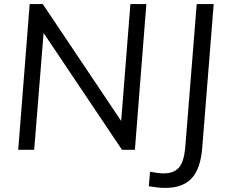

<svg xmlns="http://www.w3.org/2000/svg" viewBox="-20 -732 1115 938"><path d="M695 -712 639 0H576L193 -571L147 0H69L125 -712H189L572 -141L617 -712ZM713 107Q753 115 780 115Q830 115 854.5 86Q879 57 885 -11L941 -712H1024L968 -10Q960 92 916.5 139Q873 186 788 186Q755 186 707 178Z"/></svg>

Font: Muli
Style: Italic
Weight: 400
Italic angle: -4.541°
Designer: Vernon Adams
Foundry: Vernon Adams
Version: Version 2.001